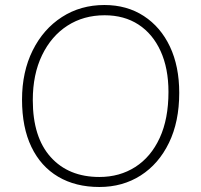

<svg xmlns="http://www.w3.org/2000/svg" viewBox="-20 -740 804 767"><path d="M377 7Q282 7 212.5 -34Q143 -75 105.5 -153Q68 -231 68 -342Q68 -453 110.5 -538.5Q153 -624 227.5 -672Q302 -720 397 -720Q487 -720 554.5 -676Q622 -632 659 -553.5Q696 -475 696 -369Q696 -254 655 -169.5Q614 -85 542 -39Q470 7 377 7ZM377 -33Q458 -33 520.5 -73Q583 -113 618 -189Q653 -265 653 -373Q653 -467 621.5 -536Q590 -605 533 -642Q476 -679 398 -679Q314 -679 249.5 -637.5Q185 -596 148 -519.5Q111 -443 111 -340Q111 -192 182.5 -112.5Q254 -33 377 -33Z"/></svg>

Font: Livvic ExtraLight
Style: Regular
Weight: 275
Designer: Jacques Le Bailly, Baron von Fonthausen
Version: Version 1.001; ttfautohint (v1.8.2)